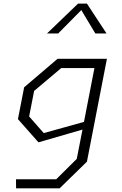

<svg xmlns="http://www.w3.org/2000/svg" viewBox="-20 -818 660 1038"><path d="M67 200H302.5L450 56L558 -500H291L110.5 -346L77 -174L188 -48.5L426 -117.5L395 41L284 151H66.5ZM137.5 -188.5 164.5 -326.5 311 -450H490.5L434 -159L216.5 -98.5ZM234 -637H294.5L419.5 -763.5L495.5 -637H556L450 -798.5H402Z"/></svg>

Font: Monaspace Krypton ExtraLight
Style: Italic
Weight: 200
Italic angle: -11°
Designer: Riley Cran & the Lettermatic Team
Foundry: Lettermatic
Version: Version 1.101 (Monaspace Krypton)